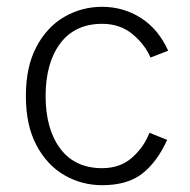

<svg xmlns="http://www.w3.org/2000/svg" viewBox="-20 -532 558 564"><path d="M474 -383 422 -363Q406 -401 369.5 -431.5Q333 -462 280 -462Q200 -462 157 -404.5Q114 -347 114 -250Q114 -153 157 -95.5Q200 -38 280 -38Q333 -38 368 -69Q403 -100 419 -142L471 -121Q442 -57 398.5 -22.5Q355 12 280 12Q220 12 169 -17.5Q118 -47 87 -105.5Q56 -164 56 -250Q56 -336 87 -394.5Q118 -453 169 -482.5Q220 -512 280 -512Q342 -512 393.5 -479.5Q445 -447 474 -383Z"/></svg>

Font: Inclusive Sans Light
Style: Regular
Weight: 300
Designer: Olivia King
Foundry: Olivia King
Version: Version 2.004